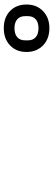

<svg xmlns="http://www.w3.org/2000/svg" viewBox="356 -1274 287 1040"><g transform="rotate(90 500.0 -753.5)"><path d="M4 -753Q4 -808 39.5 -842.5Q75 -877 132 -877Q190 -877 225.5 -842.5Q261 -808 261 -753Q261 -698 225.5 -664Q190 -630 132 -630Q74 -630 39 -664Q4 -698 4 -753ZM198 -745V-761Q198 -788 181 -803Q164 -818 132 -818Q101 -818 84 -803Q67 -788 67 -761V-745Q67 -718 84 -703Q101 -688 132 -688Q164 -688 181 -703Q198 -718 198 -745Z"/></g></svg>

Font: IBM Plex Sans JP Medm
Style: Regular
Weight: 500
Designer: Mike Abbink; Paul van der Laan; Pieter van Rosmalen; Wujin Sim; Yejin Wi; Jinhee Kim; Boomi Park; Yona Kim; Kichan Ma
Foundry: Sandoll Inc.
Version: Version 1.002